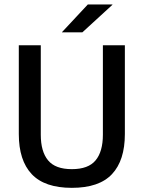

<svg xmlns="http://www.w3.org/2000/svg" viewBox="-20 -846 657 878"><path d="M308.5 13Q184 13 125 -49.8Q66 -112.5 66 -233V-639H166.5V-230Q166.5 -153 199.8 -112.8Q233 -72.5 308.5 -72.5Q384 -72.5 417.2 -112.8Q450.5 -153 450.5 -230V-639H551V-233Q551 -112.5 492.2 -49.8Q433.5 13 308.5 13ZM381.5 -825.5H494V-824L356.5 -698H263.5V-699Z"/></svg>

Font: Anek Telugu Medium Medium
Style: Regular
Weight: 500
Version: Version 1.003